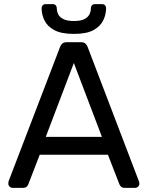

<svg xmlns="http://www.w3.org/2000/svg" viewBox="-20 -903 710 923"><path d="M40 0Q32 0 26 -6Q20 -12 20 -20Q20 -25 21 -31L269 -678Q273 -688 280 -694Q287 -700 301 -700H369Q383 -700 390 -694Q397 -688 401 -678L648 -31Q650 -25 650 -20Q650 -12 644 -6Q638 0 630 0H579Q567 0 561.5 -6Q556 -12 554 -17L499 -159H171L116 -17Q115 -12 109 -6Q103 0 91 0ZM200 -245H470L335 -600ZM335 -740Q275 -740 241.5 -758Q208 -776 194 -804.5Q180 -833 180 -864Q180 -872 185 -877.5Q190 -883 199 -883H234Q243 -883 248 -877.5Q253 -872 253 -864Q253 -849 259.5 -835Q266 -821 284 -811.5Q302 -802 335 -802Q369 -802 386.5 -811.5Q404 -821 410.5 -835Q417 -849 417 -864Q417 -872 422 -877.5Q427 -883 436 -883H471Q480 -883 485 -877.5Q490 -872 490 -864Q490 -833 476 -804.5Q462 -776 429 -758Q396 -740 335 -740Z"/></svg>

Font: DVN-Rubik
Style: Regular
Weight: 400
Designer: Hubert and Fischer
Foundry: Hubert & Fischer
Version: Version 2.102